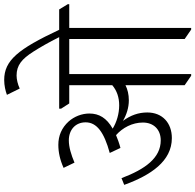

<svg xmlns="http://www.w3.org/2000/svg" viewBox="-28 -897 931 915"><g transform="rotate(-90 437.5 -439.5)"><path d="M237 -86C309 -86 359 -131 359 -203C359 -245 346 -282 319 -319C348 -302 382 -291 417 -291C445 -291 469 -297 489 -307V-25L534 6H542V-575H709V-25L754 6H762V-575H875V-582L850 -623H753C661 -819 607 -885 514 -885C487 -885 462 -879 443 -872L473 -811C492 -820 516 -826 535 -826C584 -826 614 -801 649 -746C670 -713 693 -673 718 -623H377V-614L402 -575H489V-370C463 -348 431 -337 393 -337C353 -337 313 -349 282 -368C333 -397 354 -433 354 -479C354 -515 340 -551 316 -578C286 -611 248 -627 205 -627C169 -627 133 -619 95 -602L120 -550C158 -566 194 -577 226 -577C276 -577 312 -546 312 -497C312 -444 265 -409 166 -382L190 -331C213 -337 234 -345 251 -352C286 -321 311 -275 311 -224C311 -174 279 -139 226 -139C143 -139 89 -212 46 -326L14 -313C60 -186 127 -86 237 -86Z"/></g></svg>

Font: Noto Serif Devanagari SemiCondensed Light
Style: Regular
Weight: 300
Width: 4
Designer: Universal Thirst, Indian Type Foundry and the Monotype Design Team
Foundry: Monotype Imaging Inc.
Version: Version 2.004